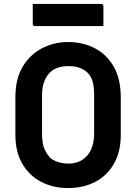

<svg xmlns="http://www.w3.org/2000/svg" viewBox="-20 -933 690 973"><path d="M325 -720Q400 -720 460.5 -688.5Q521 -657 556.5 -595Q592 -533 592 -440V-249Q592 -163 557 -102.5Q522 -42 462 -11Q402 20 325 20Q250 20 189.5 -11Q129 -42 93.5 -102.5Q58 -163 58 -249V-440Q58 -533 95 -595Q132 -657 193 -688.5Q254 -720 325 -720ZM193 -258Q193 -201 207.5 -173Q222 -145 236 -132Q250 -120 274 -112Q298 -104 329 -104Q385 -104 421 -143.5Q457 -183 457 -259V-451Q457 -498 448 -524.5Q439 -551 421 -567Q406 -581 382.5 -589.5Q359 -598 327 -598Q259 -598 226 -558Q193 -518 193 -451ZM146 -913H493Q504 -913 504 -902V-801H157Q146 -801 146 -812Z"/></svg>

Font: Recursive Sn Lnr St
Style: Bold
Weight: 700
Version: Version 1.079;hotconv 1.0.112;makeotfexe 2.5.65598; ttfautoh